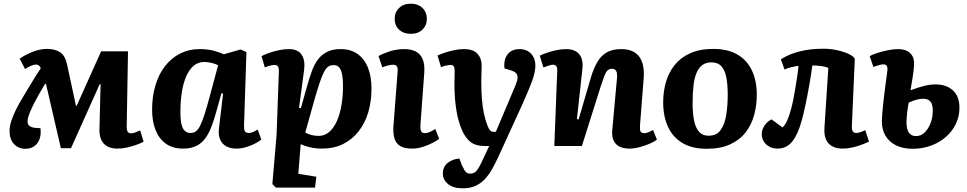

<svg xmlns="http://www.w3.org/2000/svg" viewBox="-20 -794 5259 1044"><path d="M366 12H311L230 -338H225Q206 -306 190.5 -279Q175 -252 164 -230Q153 -208 145 -189Q137 -170 133 -155Q126 -130 134 -116.5Q142 -103 168 -99L200 -97Q206 -47 183.5 -16Q161 15 117 15Q81 15 56.5 -10.5Q32 -36 32 -81Q32 -106 40.5 -133.5Q49 -161 65 -194Q81 -227 106 -268Q117 -287 128.5 -305.5Q140 -324 151.5 -343.5Q163 -363 175.5 -383Q188 -403 202 -423Q196 -435 190 -439Q184 -443 175 -443Q166 -443 152 -437.5Q138 -432 116 -419L87 -475Q117 -496 157 -512Q197 -528 236 -528Q280 -528 307.5 -509.5Q335 -491 345 -442L393 -219H397L530 -515H676L669 -105Q669 -86 674.5 -77.5Q680 -69 693 -69Q702 -69 713 -73Q724 -77 742 -85L761 -24Q748 -16 724.5 -7.5Q701 1 673.5 7.5Q646 14 619 14Q569 14 543.5 -14Q518 -42 521 -100L527 -336H522Z M1307 -114Q1306 -92 1311 -81.5Q1316 -71 1333 -71Q1344 -71 1357 -76.5Q1370 -82 1381 -90L1401 -35Q1389 -25 1367 -13.5Q1345 -2 1318.5 6Q1292 14 1265 14Q1234 14 1211 2Q1188 -10 1177 -35.5Q1166 -61 1171 -99L1193 -285L1184 -287L1157 -190Q1145 -146 1131 -108.5Q1117 -71 1097.5 -43.5Q1078 -16 1048.5 -1Q1019 14 975 14Q919 14 881.5 -13Q844 -40 825.5 -87.5Q807 -135 807 -197Q807 -269 825 -329.5Q843 -390 877 -434Q911 -478 959 -502.5Q1007 -527 1067 -527Q1111 -527 1144.5 -517.5Q1178 -508 1197 -499L1288 -525L1320 -511ZM1015 -71Q1032 -71 1044 -79Q1056 -87 1067.5 -109Q1079 -131 1092.5 -173Q1106 -215 1124 -283L1166 -439Q1154 -446 1132.5 -451.5Q1111 -457 1090 -457Q1057 -457 1032.5 -436Q1008 -415 992 -377.5Q976 -340 968.5 -291Q961 -242 961 -187Q961 -143 967 -118Q973 -93 985.5 -82Q998 -71 1015 -71Z M1496 -397Q1498 -421 1492.5 -431Q1487 -441 1473 -441Q1463 -441 1446 -436.5Q1429 -432 1420 -427L1402 -489Q1420 -498 1444 -506.5Q1468 -515 1496 -521Q1524 -527 1551 -527Q1600 -527 1620 -496.5Q1640 -466 1634 -417L1606 -208L1616 -206L1651 -330Q1663 -373 1676.5 -409.5Q1690 -446 1710 -472Q1730 -498 1759.5 -512.5Q1789 -527 1832 -527Q1886 -527 1923 -501.5Q1960 -476 1980 -428Q2000 -380 2000 -312Q2000 -243 1982.5 -184Q1965 -125 1930.5 -80.5Q1896 -36 1846 -11Q1796 14 1730 14Q1695 14 1664 6.5Q1633 -1 1615 -10L1602 151L1700 167L1693 226H1480L1461 207L1484 -62ZM1794 -440Q1778 -440 1766 -432.5Q1754 -425 1742.5 -404Q1731 -383 1718 -344Q1705 -305 1687 -242L1640 -73Q1655 -65 1673.5 -60Q1692 -55 1713 -55Q1745 -55 1770 -76.5Q1795 -98 1811.5 -135Q1828 -172 1836.5 -221Q1845 -270 1845 -325Q1845 -349 1843 -370Q1841 -391 1835.5 -407Q1830 -423 1820 -431.5Q1810 -440 1794 -440Z M2142 -403Q2144 -423 2138.5 -432.5Q2133 -442 2119 -442Q2106 -442 2092 -438.5Q2078 -435 2059 -428L2038 -489Q2058 -501 2096.5 -514Q2135 -527 2179 -527Q2215 -527 2240.5 -514Q2266 -501 2278 -473Q2290 -445 2287 -400L2266 -114Q2265 -93 2269.5 -81.5Q2274 -70 2290 -70Q2303 -70 2317.5 -76.5Q2332 -83 2347 -93L2368 -39Q2355 -29 2331 -16.5Q2307 -4 2278 5Q2249 14 2221 14Q2180 14 2157 0.5Q2134 -13 2125.5 -39.5Q2117 -66 2119 -104ZM2126 -692Q2126 -727 2150 -750.5Q2174 -774 2214 -774Q2240 -774 2259.5 -763.5Q2279 -753 2290 -734.5Q2301 -716 2301 -692Q2301 -656 2277 -633Q2253 -610 2214 -610Q2174 -610 2150 -633Q2126 -656 2126 -692Z M2691 56Q2674 93 2656 125Q2638 157 2616 180.5Q2594 204 2564.5 217Q2535 230 2496 230Q2445 230 2416.5 207Q2388 184 2388 149Q2388 113 2414 92Q2440 71 2478 68L2491 103Q2499 120 2505 130.5Q2511 141 2518.5 145.5Q2526 150 2537 150Q2551 150 2561 143.5Q2571 137 2580.5 122Q2590 107 2601 83L2640 0H2618Q2578 0 2552.5 -13Q2527 -26 2505 -61Q2489 -88 2476.5 -129Q2464 -170 2457.5 -223Q2451 -276 2451 -340Q2451 -351 2451.5 -363.5Q2452 -376 2452 -389Q2452 -402 2452 -412Q2452 -428 2446.5 -434.5Q2441 -441 2429 -441Q2421 -441 2406 -437.5Q2391 -434 2378 -429L2359 -492Q2373 -499 2397 -507Q2421 -515 2448.5 -521Q2476 -527 2502 -527Q2554 -527 2576.5 -501.5Q2599 -476 2599 -438Q2599 -426 2598.5 -412.5Q2598 -399 2597.5 -383Q2597 -367 2597 -346Q2597 -296 2600.5 -254Q2604 -212 2611.5 -176Q2619 -140 2632 -108Q2637 -95 2642.5 -88Q2648 -81 2654 -79Q2660 -77 2667 -77H2676L2783 -330Q2793 -354 2794 -369.5Q2795 -385 2787 -395Q2779 -405 2759 -411L2723 -422Q2718 -470 2740 -498.5Q2762 -527 2806 -527Q2830 -527 2849 -516.5Q2868 -506 2879.5 -486Q2891 -466 2891 -437Q2891 -419 2886.5 -398Q2882 -377 2873 -352.5Q2864 -328 2851 -297Q2838 -266 2820 -226Z M3552 -35Q3539 -24 3513.5 -13Q3488 -2 3458.5 6Q3429 14 3404 14Q3352 14 3328.5 -12Q3305 -38 3309 -85L3334 -360Q3338 -394 3331 -407Q3324 -420 3308 -420Q3293 -420 3283.5 -411Q3274 -402 3266 -381Q3258 -360 3246 -323L3144 0H2994L3010 -407Q3011 -425 3005.5 -433.5Q3000 -442 2987 -442Q2978 -442 2965.5 -438Q2953 -434 2935 -427L2915 -491Q2926 -497 2949.5 -505.5Q2973 -514 3002 -520.5Q3031 -527 3058 -527Q3106 -527 3129 -500Q3152 -473 3147 -421L3117 -147L3126 -144L3194 -376Q3209 -425 3229 -458.5Q3249 -492 3280 -509.5Q3311 -527 3358 -527Q3404 -527 3432 -508.5Q3460 -490 3472 -454.5Q3484 -419 3480 -368L3460 -113Q3458 -90 3462.5 -80Q3467 -70 3483 -70Q3495 -70 3507.5 -75.5Q3520 -81 3531 -87Z M3823 15Q3743 15 3690.5 -16.5Q3638 -48 3612 -105Q3586 -162 3586 -237Q3586 -295 3601 -347.5Q3616 -400 3648.5 -440.5Q3681 -481 3733 -504.5Q3785 -528 3859 -528Q3937 -528 3989.5 -497.5Q4042 -467 4068.5 -411Q4095 -355 4095 -278Q4095 -221 4080.5 -168Q4066 -115 4034 -74Q4002 -33 3950 -9Q3898 15 3823 15ZM3832 -56Q3877 -56 3899 -87.5Q3921 -119 3929 -170Q3937 -221 3937 -279Q3937 -331 3930 -370.5Q3923 -410 3903.5 -432.5Q3884 -455 3848 -455Q3820 -455 3800 -441Q3780 -427 3768 -399Q3756 -371 3751 -329.5Q3746 -288 3746 -232Q3746 -179 3754 -139Q3762 -99 3781 -77.5Q3800 -56 3832 -56Z M4226 -471Q4251 -488 4285 -501Q4319 -514 4362 -521.5Q4405 -529 4458 -529Q4496 -529 4532 -521Q4568 -513 4594 -501Q4620 -489 4628 -474L4612 -109Q4611 -90 4616.5 -80.5Q4622 -71 4635 -71Q4644 -71 4655.5 -74.5Q4667 -78 4685 -86L4705 -24Q4691 -17 4667.5 -8Q4644 1 4616.5 7.5Q4589 14 4562 14Q4511 14 4485 -14.5Q4459 -43 4463 -100L4484 -424Q4473 -431 4448 -434.5Q4423 -438 4397 -438Q4390 -385 4380 -328.5Q4370 -272 4359.5 -222.5Q4349 -173 4340 -141Q4320 -66 4289 -26Q4258 14 4208 14Q4182 14 4162.5 3Q4143 -8 4132.5 -26Q4122 -44 4122 -64Q4122 -90 4137.5 -112Q4153 -134 4175 -145L4235 -101Q4250 -115 4261 -140Q4272 -165 4282 -203Q4288 -225 4293.5 -252.5Q4299 -280 4304 -310.5Q4309 -341 4314 -373Q4319 -405 4322 -436Q4306 -434 4284 -429Q4262 -424 4246 -416Z M4931 -303Q4973 -319 5005 -327Q5037 -335 5067 -335Q5126 -335 5161.5 -302.5Q5197 -270 5197 -208Q5197 -162 5178 -121.5Q5159 -81 5124.5 -50.5Q5090 -20 5043.5 -2.5Q4997 15 4943 15Q4890 15 4852.5 -3.5Q4815 -22 4795 -55.5Q4775 -89 4775 -135Q4775 -149 4777.5 -179.5Q4780 -210 4784.5 -249.5Q4789 -289 4794.5 -330.5Q4800 -372 4805 -408Q4807 -427 4802 -435.5Q4797 -444 4784 -444Q4774 -444 4759.5 -440Q4745 -436 4729 -430L4709 -489Q4723 -497 4749 -505.5Q4775 -514 4806 -520.5Q4837 -527 4862 -527Q4892 -527 4912 -517Q4932 -507 4942 -488Q4952 -469 4950 -439Q4949 -417 4943.5 -380Q4938 -343 4931 -303ZM4921 -236Q4919 -224 4916.5 -209.5Q4914 -195 4912.5 -180Q4911 -165 4910 -152Q4909 -139 4909 -130Q4909 -93 4921.5 -73.5Q4934 -54 4961 -54Q4987 -54 5007.5 -73.5Q5028 -93 5040 -124.5Q5052 -156 5052 -193Q5052 -226 5039.5 -241.5Q5027 -257 4999 -257Q4984 -257 4964 -252Q4944 -247 4921 -236Z"/></svg>

Font: Literata 18pt
Style: Bold Italic
Weight: 700
Italic angle: -2°
Designer: Latin by Veronika Burian and Jose Scaglione. Greek by Irene Vlachou. Cyrillic by Vera Evstafieva
Foundry: TypeTogether
Version: Version 3.103;gftools[0.9.29]